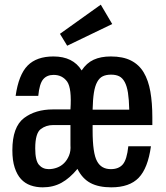

<svg xmlns="http://www.w3.org/2000/svg" viewBox="-20 -793 712 823"><path d="M163 10Q135 10 111 1.5Q87 -7 70 -25.5Q53 -44 43 -74.5Q33 -105 33 -149Q33 -249 83 -287Q132 -324 207 -324H282Q288 -414 268 -443Q247 -472 210 -472Q181 -472 165 -453Q149 -434 144 -382H47Q60 -473 98.5 -512Q137 -551 209 -551Q293 -551 330 -491Q351 -523 381.5 -537Q412 -551 455 -551Q507 -551 541.5 -533.5Q576 -516 596 -482.5Q616 -449 624.5 -400.5Q633 -352 633 -290V-257H377V-234Q377 -136 396 -102Q414 -68 455 -68Q489 -68 506.5 -88.5Q524 -109 530 -166H627Q614 -72 574.5 -31Q535 10 457 10Q403 10 368 -8.5Q333 -27 312 -69Q279 -29 243.5 -9.5Q208 10 163 10ZM208 -257Q178 -257 155 -240Q131 -222 131 -157Q131 -105 147 -86.5Q163 -68 189 -68Q207 -68 224.5 -74.5Q242 -81 255 -94Q268 -107 276 -126.5Q284 -146 282 -171V-257ZM456 -473Q435 -473 420.5 -466Q406 -459 396.5 -441.5Q387 -424 382.5 -395.5Q378 -367 377 -323H534Q533 -367 528.5 -395.5Q524 -424 514.5 -441.5Q505 -459 491 -466Q477 -473 456 -473ZM268 -597 237 -648 412 -773 461 -690Z"/></svg>

Font: Medium
Style: Regular
Weight: 500
Designer: Fernando Haro
Foundry: deFharo
Version: Version 1.787